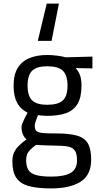

<svg xmlns="http://www.w3.org/2000/svg" viewBox="-20 -817 555 1072"><path d="M191 -589 241 -797H309L268 -589ZM265 235Q187 235 139.5 221.5Q92 208 70.5 175Q49 142 49 85Q49 56 58 35.5Q67 15 84.5 -2.5Q102 -20 128 -39Q115 -49 107.5 -67.5Q100 -86 100 -109Q100 -116 105.5 -130Q111 -144 119 -159.5Q127 -175 134 -188Q113 -198 95.5 -215.5Q78 -233 67 -263Q56 -293 56 -339Q56 -401 79.5 -438.5Q103 -476 145.5 -493Q188 -510 243 -510Q270 -510 300 -506Q330 -502 347 -497L496 -501V-435L402 -437Q416 -423 425.5 -400Q435 -377 435 -339Q435 -274 413 -237Q391 -200 348 -185Q305 -170 240 -170Q233 -170 216.5 -171.5Q200 -173 192 -174Q186 -160 180 -142Q174 -124 174 -117Q174 -102 177.5 -93.5Q181 -85 192.5 -80Q204 -75 228 -73.5Q252 -72 294 -72Q366 -72 409 -60Q452 -48 470.5 -16.5Q489 15 489 75Q489 160 430 197.5Q371 235 265 235ZM266 169Q340 169 375 148Q410 127 410 79Q410 42 398.5 24.5Q387 7 360 1.5Q333 -4 288 -4Q279 -4 263 -4.5Q247 -5 230 -5.5Q213 -6 199.5 -7Q186 -8 181 -8Q161 7 148.5 19.5Q136 32 131 45.5Q126 59 126 78Q126 111 138 131Q150 151 180.5 160Q211 169 266 169ZM243 -232Q305 -232 331 -256.5Q357 -281 357 -339Q357 -397 331 -422Q305 -447 243 -447Q185 -447 159.5 -422Q134 -397 134 -339Q134 -281 159.5 -256.5Q185 -232 243 -232Z"/></svg>

Font: Cairo Play
Style: Regular
Weight: 400
Designer: Mohamed Gaber, Accademia di Belle Arti di Urbino
Foundry: Kief Type Foundry, Accademia di Belle Arti di Urbino
Version: Version 3.119